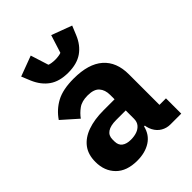

<svg xmlns="http://www.w3.org/2000/svg" viewBox="-227 -898 1022 1022"><g transform="rotate(-45 284.5 -386.5)"><path d="M539 0H457Q430 0 406.5 -13.5Q383 -27 369 -53.5Q355 -80 355 -117V-130L387 -92H351Q339 -41 298 -14.5Q257 12 197 12Q118 12 76 -30.5Q34 -73 34 -141Q34 -197 61.5 -233Q89 -269 139.5 -287Q190 -305 259 -305H342V-338Q342 -376 322 -398.5Q302 -421 255 -421Q211 -421 185 -402Q159 -383 142 -359L54 -437Q86 -484 135 -510.5Q184 -537 266 -537Q377 -537 433.5 -487.5Q490 -438 490 -345V-115H539ZM342 -221H270Q227 -221 205 -206Q183 -191 183 -162V-147Q183 -119 201 -105Q219 -91 252 -91Q277 -91 297 -98Q317 -105 329.5 -120Q342 -135 342 -159ZM268 -579Q202 -579 161 -608Q120 -637 97 -691L76 -742L191 -785L223 -684Q229 -681 242 -679Q255 -677 268 -677Q281 -677 294 -679Q307 -681 313 -684L345 -785L460 -742L439 -691Q417 -637 375.5 -608Q334 -579 268 -579Z"/></g></svg>

Font: IBM Plex Sans
Style: Bold
Weight: 700
Designer: Mike Abbink, Paul van der Laan, Pieter van Rosmalen
Foundry: Bold Monday
Version: Version 3.201